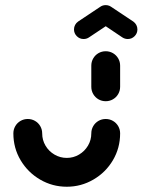

<svg xmlns="http://www.w3.org/2000/svg" viewBox="-20 -716 550 740"><path d="M387.4 -257.4Q402.6 -257.4 415.4 -250Q428.1 -242.6 435.6 -229.8Q443 -217 443 -201.9Q443 -145.6 415.2 -98.5Q387.4 -51.5 340 -23.9Q292.6 3.7 237.4 3.7Q181.9 3.7 134.6 -23.9Q87.4 -51.5 59.4 -98.5Q31.5 -145.6 31.5 -201.9Q31.5 -217 38.9 -229.8Q46.3 -242.6 59.1 -250Q71.9 -257.4 87 -257.4Q102.2 -257.4 115 -250Q127.8 -242.6 135.2 -229.8Q142.6 -217 142.6 -201.9Q142.6 -176.3 155.4 -154.6Q168.1 -133 190 -120.2Q211.9 -107.4 237.4 -107.4Q263 -107.4 284.6 -120.2Q306.3 -133 319.1 -154.6Q331.9 -176.3 331.9 -201.9Q331.9 -217 339.3 -229.8Q346.7 -242.6 359.4 -250Q372.2 -257.4 387.4 -257.4ZM387.4 -325.9Q372.2 -325.9 359.4 -333.3Q346.7 -340.7 339.3 -353.5Q331.9 -366.3 331.9 -381.5V-463Q331.9 -478.1 339.3 -490.9Q346.7 -503.7 359.4 -511.1Q372.2 -518.5 387.4 -518.5Q402.6 -518.5 415.4 -511.1Q428.1 -503.7 435.6 -490.9Q443 -478.1 443 -463V-381.5Q443 -366.3 435.6 -353.5Q428.1 -340.7 415.4 -333.3Q402.6 -325.9 387.4 -325.9ZM387.4 -696.3Q402.6 -696.3 413.5 -685.4Q424.4 -674.4 424.4 -659.3Q424.4 -650 420.2 -642Q415.9 -634.1 408.5 -628.9L323 -571.9Q313.7 -565.6 302.2 -565.6Q287 -565.6 276.1 -576.5Q265.2 -587.4 265.2 -602.6Q265.2 -611.9 269.4 -619.8Q273.7 -627.8 281.1 -633L366.7 -690Q375.9 -696.3 387.4 -696.3ZM407.4 -690.4 493.7 -633Q501.1 -627.8 505.4 -619.8Q509.6 -611.9 509.6 -602.6Q509.6 -587.4 498.7 -576.5Q487.8 -565.6 472.6 -565.6Q461.1 -565.6 451.5 -571.9L366.7 -628.9Z"/></svg>

Font: 26F Galaxy Sans Black
Style: Regular
Weight: 900
Designer: C₂₉H₂₅N₃O₅
Version: Version 1.100